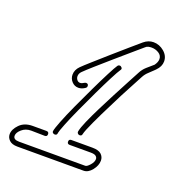

<svg xmlns="http://www.w3.org/2000/svg" viewBox="-146 -630 693 739"><g transform="rotate(20 200.0 -260.5)"><path d="M214 -105Q210 -105 206.5 -108.5Q203 -112 204 -117Q207 -133 219.5 -161.5Q232 -190 249.5 -225Q267 -260 285.5 -295.5Q304 -331 320 -361Q336 -391 345 -408Q353 -424 366.5 -436Q380 -448 393 -459Q403 -473 403 -485Q403 -500 389.5 -508.5Q376 -517 360 -517Q353 -517 346.5 -515.5Q340 -514 335 -509Q320 -496 292 -472Q264 -448 233 -421Q202 -394 176 -371Q150 -348 138 -336Q129 -327 129 -316Q129 -308 134 -301.5Q139 -295 147 -295Q154 -295 163 -301Q167 -303 169 -303Q179 -303 179 -293Q179 -288 175 -285Q161 -275 147 -275Q131 -275 120 -287Q109 -299 109 -315Q109 -335 125 -351Q136 -362 162 -385Q188 -408 219 -435.5Q250 -463 278 -487Q306 -511 321 -524Q339 -539 360 -539Q384 -539 403.5 -522.5Q423 -506 423 -483Q423 -462 405 -444L401 -440Q391 -430 380.5 -420.5Q370 -411 363 -398Q356 -384 334 -343.5Q312 -303 289 -256Q265 -209 246 -168Q227 -127 224 -113Q223 -105 214 -105ZM123 -75Q119 -75 115.5 -78Q112 -81 113 -86Q114 -95 126.5 -127Q139 -159 158.5 -201.5Q178 -244 198.5 -287Q219 -330 236 -363Q253 -396 260 -406Q263 -410 268 -410Q273 -410 277 -405Q281 -400 276 -394Q269 -384 252.5 -352Q236 -320 216 -278Q196 -236 177 -194.5Q158 -153 146 -122.5Q134 -92 133 -85Q133 -75 123 -75ZM4 18Q-18 18 -29 7.5Q-40 -3 -40 -17Q-40 -37 -20.5 -57Q-1 -77 33 -77H89Q99 -77 99 -67Q99 -57 89 -57Q75 -57 61 -57.5Q47 -58 33 -58Q11 -58 -4.5 -44.5Q-20 -31 -20 -18Q-20 -2 4 -2H275Q282 -2 293.5 -15Q305 -28 305 -40Q305 -47 299 -52Q293 -57 277 -57H191Q181 -57 181 -67Q181 -77 191 -77H277Q303 -77 314 -66.5Q325 -56 325 -41Q325 -21 309.5 -1.5Q294 18 275 18Z"/></g></svg>

Font: Neonderthaw
Style: Regular
Weight: 400
Designer: Robert E. Leuschke
Foundry: Robert E. Leuschke
Version: Version 1.010; ttfautohint (v1.8.3)